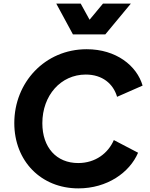

<svg xmlns="http://www.w3.org/2000/svg" viewBox="-20 -1029 828 1061"><path d="M413 12C572 12 696 -75 743 -185L609 -255C578 -183 508 -128 412 -128C292 -128 214 -214 214 -348C214 -502 316 -617 454 -617C546 -617 606 -566 627 -494L768 -556C736 -666 622 -757 459 -757C228 -757 59 -573 59 -349C59 -139 207 12 413 12ZM291 -1009 383 -839H562L703 -1009H549L475 -920L426 -1009Z"/></svg>

Font: Mluvka ExtraBold
Style: Italic
Weight: 800
Italic angle: -8°
Designer: Modified by Jiří Krblich, Original typeface by Gumpita Rahayu
Foundry: Gumpita Rahayu & Jiří Krblich
Version: Version 2.000;Glyphs 3.1.1 (3134)